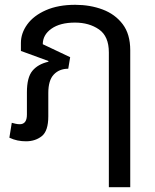

<svg xmlns="http://www.w3.org/2000/svg" viewBox="-20 -578 643 799"><path d="M88 10Q70 10 53 6.5Q36 3 19 -5L29 -67Q36 -65 45 -63Q54 -61 62 -61Q92 -61 92 -101V-194Q92 -256 115 -283.5Q138 -311 181 -321L182 -324L67 -366V-399Q67 -440 93.5 -476.5Q120 -513 171 -535.5Q222 -558 293 -558Q355 -558 407 -538.5Q459 -519 490.5 -477.5Q522 -436 522 -369V201H433V-360Q433 -427 392 -455.5Q351 -484 292 -484Q230 -484 194 -458.5Q158 -433 158 -394L272 -340L264 -292Q227 -292 204 -268Q181 -244 181 -191V-94Q181 -33 154 -11.5Q127 10 88 10Z"/></svg>

Font: Go Noto Current
Style: Regular
Weight: 400
Designer: Monotype Design Team
Foundry: Monotype Imaging Inc.
Version: Version 2.007; ttfautohint (v1.8) -l 8 -r 50 -G 200 -x 14 -D